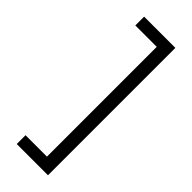

<svg xmlns="http://www.w3.org/2000/svg" viewBox="-293 -762 966 966"><g transform="rotate(45 190.0 -279.0)"><path d="M78.8 111.2H231.2V-670H78.8V-732.5H301.2V173.8H78.8Z"/></g></svg>

Font: Cambay
Style: Regular
Weight: 400
Version: Version 1.180;PS 001.180;hotconv 1.0.70;makeotf.lib2.5.58329